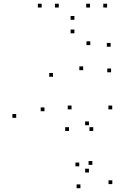

<svg xmlns="http://www.w3.org/2000/svg" viewBox="-20 -969 660 1011"><path d="M562.6 -723V-743H542.6V-723ZM455.4 -731.5V-751.5H435.4V-731.5ZM65.3 -348.5V-368.5H45.3V-348.5ZM403.5 22V2H383.5V22ZM571.4 0.4V-19.6H551.4V0.4ZM570.9 -393.2V-413.2H550.9V-393.2ZM356.8 -393.2V-413.2H336.8V-393.2ZM343.4 -279.4V-299.4H323.4V-279.4ZM471 -279.4V-299.4H451V-279.4ZM448.3 -309.5V-329.5H428.3V-309.5ZM448.3 -60.7V-80.7H428.3V-60.7ZM466.4 -100.9V-120.9H446.4V-100.9ZM397.3 -93.2V-113.2H377.3V-93.2ZM214.2 -383.4V-403.4H194.2V-383.4ZM259.1 -564.8V-584.8H239.1V-564.8ZM417.8 -599.4V-619.4H397.8V-599.4ZM564.9 -588.4V-608.4H544.9V-588.4ZM371.7 -793.6V-813.6H351.7V-793.6ZM543.9 -929.4V-949.4H523.9V-929.4ZM453.9 -929.4V-949.4H433.9V-929.4ZM371.7 -864.8V-884.8H351.7V-864.8ZM289.4 -929.4V-949.4H269.4V-929.4ZM199.4 -929.4V-949.4H179.4V-929.4Z"/></svg>

Font: Monaspace Argon Dots Var
Style: Regular
Weight: 400
Designer: Riley Cran and the Lettermatic Team
Version: Version 1.100 (Monaspace Argon Dots)